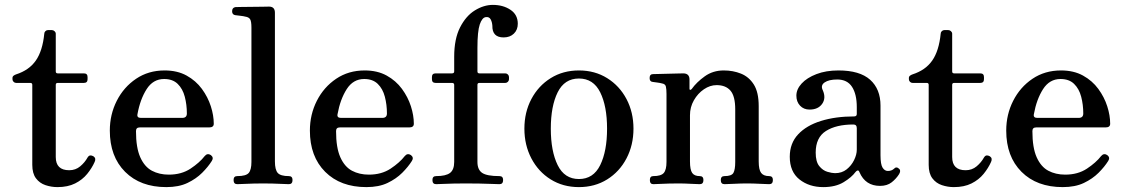

<svg xmlns="http://www.w3.org/2000/svg" viewBox="-20 -753 4597 785"><path d="M215 12Q190 12 166 4Q142 -4 127 -24Q112 -44 112 -79V-406Q112 -414 104 -414H46Q40 -414 35.5 -418.5Q31 -423 31 -429V-434Q31 -440 35.5 -443.5Q40 -447 46 -449Q99 -466 126.5 -505.5Q154 -545 161 -615Q161 -621 165.5 -625.5Q170 -630 176 -630H192Q198 -630 203 -625.5Q208 -621 208 -615V-461Q208 -453 216 -453H323Q338 -453 338 -438V-429Q338 -414 323 -414H216Q208 -414 208 -406V-111Q208 -57 263 -57Q289 -57 308 -73Q327 -89 338 -109Q343 -117 349 -117.5Q355 -118 362 -114Q374 -106 367 -91Q356 -66 336.5 -42Q317 -18 287 -3Q257 12 215 12Z M660 12Q554 12 491.5 -50.5Q429 -113 429 -219Q429 -285 457.5 -341Q486 -397 536.5 -431Q587 -465 653 -465Q705 -465 743 -444Q781 -423 805.5 -389.5Q830 -356 842 -318.5Q854 -281 854 -247Q854 -232 835 -232H551Q536 -232 536 -217Q536 -149 553.5 -110Q571 -71 601 -55Q631 -39 670 -39Q722 -39 759 -63.5Q796 -88 817 -115Q828 -128 842 -119Q855 -109 846 -95Q831 -71 806.5 -46.5Q782 -22 746.5 -5Q711 12 660 12ZM556 -271H725Q744 -271 744 -289Q744 -325 735.5 -357.5Q727 -390 706.5 -410Q686 -430 651 -430Q606 -430 579.5 -388.5Q553 -347 542 -286Q539 -271 556 -271Z M950 0Q935 0 935 -17Q935 -33 950 -33Q986 -33 997 -46Q1008 -59 1008 -91V-640Q1008 -666 1002.5 -674.5Q997 -683 983 -685Q976 -687 962.5 -688.5Q949 -690 942 -691Q929 -693 929 -707Q929 -722 943 -724Q946 -724 965.5 -724.5Q985 -725 1009.5 -725Q1034 -725 1054 -725.5Q1074 -726 1080 -726Q1104 -726 1104 -701V-93Q1104 -59 1115.5 -46Q1127 -33 1161 -33Q1176 -33 1176 -17Q1176 0 1161 0Q1154 0 1135 -1Q1116 -2 1094.5 -2.5Q1073 -3 1056 -3Q1039 -3 1017 -2.5Q995 -2 976 -1Q957 0 950 0Z M1478 12Q1372 12 1309.5 -50.5Q1247 -113 1247 -219Q1247 -285 1275.5 -341Q1304 -397 1354.5 -431Q1405 -465 1471 -465Q1523 -465 1561 -444Q1599 -423 1623.5 -389.5Q1648 -356 1660 -318.5Q1672 -281 1672 -247Q1672 -232 1653 -232H1369Q1354 -232 1354 -217Q1354 -149 1371.5 -110Q1389 -71 1419 -55Q1449 -39 1488 -39Q1540 -39 1577 -63.5Q1614 -88 1635 -115Q1646 -128 1660 -119Q1673 -109 1664 -95Q1649 -71 1624.5 -46.5Q1600 -22 1564.5 -5Q1529 12 1478 12ZM1374 -271H1543Q1562 -271 1562 -289Q1562 -325 1553.5 -357.5Q1545 -390 1524.5 -410Q1504 -430 1469 -430Q1424 -430 1397.5 -388.5Q1371 -347 1360 -286Q1357 -271 1374 -271Z M1763 0Q1748 0 1748 -17Q1748 -33 1763 -33Q1803 -33 1820 -46Q1837 -59 1837 -91V-406Q1837 -414 1828 -414H1761Q1746 -414 1746 -429V-438Q1746 -453 1761 -453H1828Q1837 -453 1837 -461V-521Q1837 -594 1861 -641Q1885 -688 1921.5 -710.5Q1958 -733 1995 -733Q2037 -733 2067 -713Q2097 -693 2097 -656Q2097 -631 2081 -615.5Q2065 -600 2039 -600Q1992 -600 1993 -648Q1992 -663 1986 -674Q1980 -685 1966 -683Q1951 -681 1941.5 -653Q1932 -625 1932 -557V-461Q1932 -453 1940 -453H2046Q2052 -453 2056.5 -448.5Q2061 -444 2061 -438V-429Q2061 -423 2056.5 -418.5Q2052 -414 2046 -414H1940Q1932 -414 1932 -406V-91Q1932 -59 1951.5 -46Q1971 -33 2022 -33Q2037 -33 2037 -17Q2037 0 2022 0Q2015 0 1992 -1Q1969 -2 1940 -2.5Q1911 -3 1884 -3Q1861 -3 1835 -2.5Q1809 -2 1789.5 -1Q1770 0 1763 0Z M2347 12Q2282 12 2231.5 -19.5Q2181 -51 2152.5 -105.5Q2124 -160 2124 -227Q2124 -294 2152.5 -348Q2181 -402 2231.5 -433.5Q2282 -465 2347 -465Q2412 -465 2462.5 -433.5Q2513 -402 2541.5 -348Q2570 -294 2570 -227Q2570 -160 2541.5 -105.5Q2513 -51 2462.5 -19.5Q2412 12 2347 12ZM2347 -21Q2406 -21 2434 -78Q2462 -135 2462 -227Q2462 -319 2434 -375.5Q2406 -432 2347 -432Q2288 -432 2260 -375.5Q2232 -319 2232 -227Q2232 -135 2260 -78Q2288 -21 2347 -21Z M2651 0Q2637 0 2637 -17Q2637 -33 2651 -33Q2683 -33 2694 -46Q2705 -59 2705 -91V-369Q2705 -388 2702.5 -399Q2700 -410 2686 -412Q2679 -414 2667.5 -415.5Q2656 -417 2649 -418Q2636 -419 2636 -434Q2636 -450 2650 -450Q2653 -450 2670.5 -450.5Q2688 -451 2710 -451.5Q2732 -452 2750.5 -452.5Q2769 -453 2775 -453Q2799 -452 2799 -428V-390Q2799 -386 2801.5 -385.5Q2804 -385 2808 -389Q2828 -417 2861.5 -441Q2895 -465 2939 -465Q2977 -465 3009.5 -452Q3042 -439 3062 -407.5Q3082 -376 3082 -319V-93Q3082 -59 3092 -46Q3102 -33 3125 -33Q3140 -33 3140 -17Q3140 0 3125 0Q3115 0 3087 -1.5Q3059 -3 3034 -3Q3009 -3 2981 -1.5Q2953 0 2942 0Q2927 0 2927 -17Q2927 -33 2942 -33Q2971 -33 2978.5 -46Q2986 -59 2986 -91V-306Q2986 -360 2966.5 -382.5Q2947 -405 2910 -405Q2883 -405 2858 -388Q2833 -371 2817 -343Q2801 -315 2801 -282V-93Q2801 -59 2810 -46Q2819 -33 2841 -33Q2856 -33 2856 -17Q2856 0 2841 0Q2830 0 2804 -1.5Q2778 -3 2753 -3Q2736 -3 2715 -2.5Q2694 -2 2676 -1Q2658 0 2651 0Z M3346 12Q3288 12 3248.5 -19.5Q3209 -51 3209 -112Q3209 -167 3243 -203.5Q3277 -240 3336.5 -258.5Q3396 -277 3472 -277Q3483 -277 3483 -287V-315Q3483 -368 3463.5 -398Q3444 -428 3403 -428Q3369 -428 3351.5 -416Q3334 -404 3344 -384Q3358 -352 3341.5 -328.5Q3325 -305 3290 -305Q3266 -305 3251 -321Q3236 -337 3236 -362Q3236 -388 3257.5 -411.5Q3279 -435 3318 -450Q3357 -465 3408 -465Q3495 -465 3537.5 -427Q3580 -389 3580 -321V-118Q3580 -81 3588.5 -67.5Q3597 -54 3610 -54Q3618 -54 3624.5 -56.5Q3631 -59 3635 -63Q3645 -74 3657 -62Q3664 -55 3656 -41Q3644 -22 3625.5 -7.5Q3607 7 3578 7Q3518 7 3494 -49Q3491 -57 3486.5 -56Q3482 -55 3478 -50Q3462 -28 3429 -8Q3396 12 3346 12ZM3394 -45Q3422 -45 3441.5 -60.5Q3461 -76 3472 -98.5Q3483 -121 3483 -141V-229Q3483 -244 3469 -244Q3399 -244 3357 -217.5Q3315 -191 3315 -129Q3315 -92 3329.5 -74Q3344 -56 3363 -50.5Q3382 -45 3394 -45Z M3880 12Q3855 12 3831 4Q3807 -4 3792 -24Q3777 -44 3777 -79V-406Q3777 -414 3769 -414H3711Q3705 -414 3700.5 -418.5Q3696 -423 3696 -429V-434Q3696 -440 3700.5 -443.5Q3705 -447 3711 -449Q3764 -466 3791.5 -505.5Q3819 -545 3826 -615Q3826 -621 3830.5 -625.5Q3835 -630 3841 -630H3857Q3863 -630 3868 -625.5Q3873 -621 3873 -615V-461Q3873 -453 3881 -453H3988Q4003 -453 4003 -438V-429Q4003 -414 3988 -414H3881Q3873 -414 3873 -406V-111Q3873 -57 3928 -57Q3954 -57 3973 -73Q3992 -89 4003 -109Q4008 -117 4014 -117.5Q4020 -118 4027 -114Q4039 -106 4032 -91Q4021 -66 4001.5 -42Q3982 -18 3952 -3Q3922 12 3880 12Z M4325 12Q4219 12 4156.5 -50.5Q4094 -113 4094 -219Q4094 -285 4122.5 -341Q4151 -397 4201.5 -431Q4252 -465 4318 -465Q4370 -465 4408 -444Q4446 -423 4470.5 -389.5Q4495 -356 4507 -318.5Q4519 -281 4519 -247Q4519 -232 4500 -232H4216Q4201 -232 4201 -217Q4201 -149 4218.5 -110Q4236 -71 4266 -55Q4296 -39 4335 -39Q4387 -39 4424 -63.5Q4461 -88 4482 -115Q4493 -128 4507 -119Q4520 -109 4511 -95Q4496 -71 4471.5 -46.5Q4447 -22 4411.5 -5Q4376 12 4325 12ZM4221 -271H4390Q4409 -271 4409 -289Q4409 -325 4400.5 -357.5Q4392 -390 4371.5 -410Q4351 -430 4316 -430Q4271 -430 4244.5 -388.5Q4218 -347 4207 -286Q4204 -271 4221 -271Z"/></svg>

Font: Zen Old Mincho SemiBold
Style: Regular
Weight: 600
Version: Version 1.500